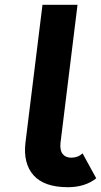

<svg xmlns="http://www.w3.org/2000/svg" viewBox="-20 -770 421 800"><path d="M263 10Q164 10 120 -39.5Q76 -89 86 -175L157 -750H303L232 -174Q229 -144 241 -128.5Q253 -113 277 -113Q305 -113 324 -131L381 -27Q334 10 263 10Z"/></svg>

Font: Orkney
Style: BoldItalic
Weight: 700
Designer: Samuel Oakes and Alfredo Marco Pradil
Foundry: Alfredo Marco Pradil
Version: 1.0; ttfautohint (v1.5)